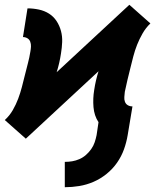

<svg xmlns="http://www.w3.org/2000/svg" viewBox="-37 -565 657 803"><path d="M234 218V112Q250 112 265 109.5Q280 107 295 100.5Q310 94 322.5 83Q335 72 344.5 58.5Q354 45 359 30Q364 15 367 0L375 -54Q357 -81 354 -117Q351 -153 357 -189Q360 -209 364.5 -228.5Q369 -248 375 -267L71 15L27 -24L-17 -63Q3 -81 16.5 -104.5Q30 -128 39 -152Q48 -176 54.5 -201Q61 -226 67 -250.5Q73 -275 79.5 -299.5Q86 -324 90 -349Q92 -360 92.5 -370.5Q93 -381 89.5 -390.5Q86 -400 77.5 -405Q69 -410 59 -410L78 -530Q102 -530 125.5 -525Q149 -520 168 -508Q187 -496 199.5 -477Q212 -458 218 -435.5Q224 -413 223 -389Q222 -365 218 -341Q215 -321 210.5 -301.5Q206 -282 200 -263L504 -545L548 -506L592 -467Q573 -449 559.5 -425.5Q546 -402 536.5 -378Q527 -354 520.5 -329Q514 -304 508 -279.5Q502 -255 496 -230.5Q490 -206 485 -181Q484 -170 483 -159.5Q482 -149 485.5 -139.5Q489 -130 497.5 -125Q506 -120 517 -120L497 0Q492 30 481.5 59.5Q471 89 452.5 115.5Q434 142 408.5 162.5Q383 183 354 195.5Q325 208 294.5 213Q264 218 234 218Z"/></svg>

Font: Iosevka Curly Slab HvExObl
Style: Regular
Weight: 900
Width: 7
Italic angle: -9°
Monospace: yes
Designer: Belleve Invis
Foundry: Belleve Invis
Version: Version 11.1.0; ttfautohint (v1.8.3)